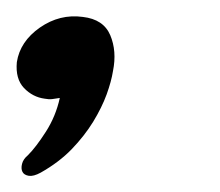

<svg xmlns="http://www.w3.org/2000/svg" viewBox="-51 -94 271 236"><path d="M50.8 -73.2Q76.2 -70.3 84.5 -50.8Q92.8 -31.2 87.9 -6.8Q85.9 5.9 80.1 22Q74.2 38.1 63.5 55.7Q52.7 73.2 37.1 89.4Q21.5 105.5 -1 118.2Q-9.8 123 -15.6 122.1Q-21.5 121.1 -23.4 117.2Q-25.4 113.3 -23.9 107.4Q-22.5 101.6 -16.6 96.7Q-6.8 86.9 5.4 67.9Q17.6 48.8 22.5 26.4Q17.6 27.3 13.2 27.8Q8.8 28.3 3.9 27.3Q-10.7 25.4 -21.5 14.2Q-32.2 2.9 -30.3 -17.6Q-26.4 -43 -2 -60.1Q22.5 -77.1 50.8 -73.2Z"/></svg>

Font: Satisfy
Style: Regular
Weight: 400
Designer: Font Diner, Inc
Foundry: Font Diner, Inc
Version: Version 1.001